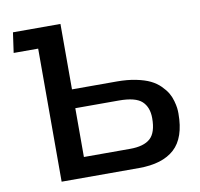

<svg xmlns="http://www.w3.org/2000/svg" viewBox="-78 -785 898 864"><g transform="rotate(-10 370.5 -353.0)"><path d="M458 -404Q506 -404 545 -396Q584 -388 609.5 -375.5Q635 -363 653.5 -344.5Q672 -326 682 -309Q692 -292 697.5 -272Q703 -252 704.5 -239.5Q706 -227 706 -214Q706 -103 651 -53Q596 -3 489 -3H135V-611H23L36 -703H253V-404ZM586 -214Q586 -264 557 -291Q528 -318 452 -318H253V-95H464Q527 -95 556.5 -121.5Q586 -148 586 -214Z"/></g></svg>

Font: Kanit Cyrillic
Style: Regular
Weight: 400
Designer: Katatrad Team, Sasha Pavljenko
Foundry: CadsonDemak, Pavljenko + Design
Version: Version 1.002;Fontself Maker 3.5.7